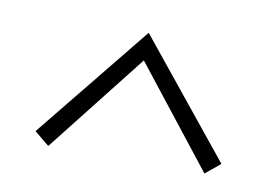

<svg xmlns="http://www.w3.org/2000/svg" viewBox="-41 -723 509 356"><g transform="rotate(10 214.0 -544.5)"><path d="M67 -425 39 -448 214 -664 389 -448 361 -425 214 -612Z"/></g></svg>

Font: Ysabeau SC ExtraLight
Style: Regular
Weight: 250
Designer: Christian Thalmann (Catharsis Fonts)
Version: Version 2.001;gftools[0.9.30]; featfreeze: smcp